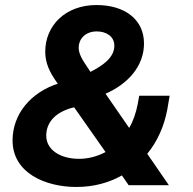

<svg xmlns="http://www.w3.org/2000/svg" viewBox="-20 -738 767 764"><path d="M205 -412 210 -405C103 -370 30 -285 30 -179C30 -50 160 6 284 6C353 6 414 -11 465 -40L492 -1H652L566 -126C607 -176 634 -238 646 -304L655 -357H534L528 -324C521 -288 510 -256 494 -229L400 -365C491 -405 553 -476 553 -565C553 -661 476 -718 364 -718C240 -718 160 -636 160 -532C160 -487 178 -450 205 -412ZM164 -198C164 -256 207 -295 275 -311L400 -133C366 -115 330 -106 295 -106C218 -106 164 -143 164 -198ZM293 -549C293 -580 317 -613 365 -613C402 -613 435 -594 435 -556C435 -509 389 -477 340 -452L328 -470C307 -501 293 -524 293 -549Z"/></svg>

Font: Fixel Display
Style: Bold Italic
Weight: 700
Italic angle: -10°
Designer: AlfaBravo + MacPaw
Foundry: Kyrylo Tkachov, Marchela Mozhyna, Serhii Makarenko, Maria Weinstein, Zakhar Kryvoshyya
Version: Version 1.210;Glyphs 3.2 (3217)